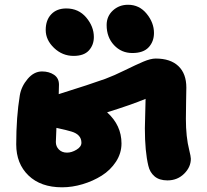

<svg xmlns="http://www.w3.org/2000/svg" viewBox="-20 -798 879 814"><path d="M541 -573.2Q494.6 -573.2 463.4 -606.7Q432.1 -640.1 432.1 -691.9Q432.1 -729 458.5 -753.4Q484.9 -777.8 522.9 -777.8Q570.8 -777.8 601.8 -739.7Q632.8 -701.7 632.8 -658.2Q632.8 -622.1 610.4 -597.7Q587.9 -573.2 541 -573.2ZM292 -561Q244.6 -561 209.2 -594.7Q173.8 -628.4 173.8 -670.9Q173.8 -712.9 197.3 -737.5Q220.7 -762.2 261.2 -762.2Q313 -762.2 345.5 -723.9Q377.9 -685.5 377.9 -641.1Q377.9 -607.4 356.9 -584.2Q335.9 -561 292 -561ZM243.2 -3.9Q152.8 -3.9 100.8 -54Q48.8 -104 48.8 -186Q48.8 -301.8 64 -394Q70.3 -431.6 97.2 -463.4Q124 -495.1 158.2 -495.1Q188 -495.1 209 -481Q230 -466.8 230 -439Q230 -415 229 -398.9Q363.3 -440.9 426.8 -463.9Q463.4 -477.5 510 -500.5Q556.6 -523.4 587.6 -536.6Q618.7 -549.8 640.1 -549.8Q702.6 -549.8 736.3 -517.8Q770 -485.8 770 -426.8Q770 -412.1 769 -367.9Q768.1 -323.7 768.1 -293.9Q768.1 -217.3 782.2 -162.1Q789.1 -133.8 789.1 -125Q789.1 -89.4 760.5 -61.3Q731.9 -33.2 689.9 -33.2Q655.3 -33.2 635.3 -50.3Q615.2 -67.4 608.9 -95.2Q594.2 -156.2 594.2 -253.9Q594.2 -273.4 597.2 -378.9Q536.1 -353.5 434.1 -321.8Q495.1 -266.6 495.1 -189.9Q495.1 -148.4 471.7 -112.5Q448.2 -76.7 411.4 -53.5Q374.5 -30.3 330.3 -17.1Q286.1 -3.9 243.2 -3.9ZM216.8 -195.8Q216.8 -177.2 229.7 -164.1Q242.7 -150.9 264.2 -150.9Q283.7 -150.9 304.4 -163.3Q325.2 -175.8 325.2 -192.9Q325.2 -227.5 283.2 -240.2Q264.6 -246.1 219.2 -255.9Q216.8 -210.4 216.8 -195.8Z"/></svg>

Font: Shantell Sans Irregular
Style: Regular
Weight: 800
Designer: Stephen Nixon, Anya Danilova, Shantell Martin
Foundry: Arrow Type
Version: Version 1.006;[9816181b4]